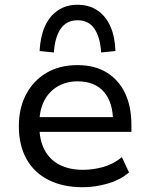

<svg xmlns="http://www.w3.org/2000/svg" viewBox="-20 -776 629 805"><path d="M327 9Q244 9 183.5 -21.5Q123 -52 91 -109.5Q59 -167 59 -247Q59 -322 89 -379.5Q119 -437 174 -470Q229 -503 305 -503Q377 -503 427.5 -472Q478 -441 504.5 -385Q531 -329 531 -252V-223H126V-285H473L454 -265Q454 -347 415.5 -391Q377 -435 305 -435Q258 -435 221.5 -413.5Q185 -392 165 -353Q145 -314 145 -258V-248Q145 -188 167 -147Q189 -106 230 -85Q271 -64 328 -64Q369 -64 411.5 -75.5Q454 -87 491 -117L521 -53Q483 -21 430.5 -6Q378 9 327 9ZM206 -556 146 -562Q149 -622 168 -665Q187 -708 222 -732Q257 -756 305 -756Q354 -756 389 -732Q424 -708 443 -665Q462 -622 464 -562L404 -556Q400 -620 376 -655.5Q352 -691 305 -691Q259 -691 234.5 -655.5Q210 -620 206 -556Z"/></svg>

Font: Nunito Sans 8pt
Style: Regular
Weight: 400
Version: Version 3.101;gftools[0.9.27]